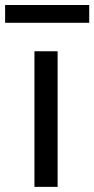

<svg xmlns="http://www.w3.org/2000/svg" viewBox="-58 -728 368 748"><path d="M76.2 -528.3V0H166.5V-528.3ZM-38.1 -708.5V-639.2H289.6V-708.5Z"/></svg>

Font: Vazirmatn
Style: Regular
Weight: 400
Designer: Saber Rastikerdar
Foundry: Saber Rastikerdar
Version: Version 33.003